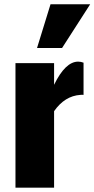

<svg xmlns="http://www.w3.org/2000/svg" viewBox="-20 -871 438 891"><path d="M151.9 -648.4 214.4 -851.1H398.4L268.1 -648.4ZM51.8 0V-578.1H231V-477.5Q283.2 -585 342.8 -585Q355 -585 367.7 -580.1V-430.7Q360.4 -431.6 353 -430.7Q280.3 -425.8 231 -355V0Z"/></svg>

Font: Oswald
Style: Heavy
Weight: 800
Designer: Vernon Adams
Foundry: Vernon Adams
Version: 3.0; ttfautohint (v0.95) -l 8 -r 50 -G 200 -x 0 -w "G" -W -c